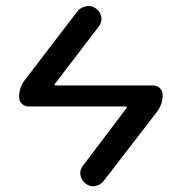

<svg xmlns="http://www.w3.org/2000/svg" viewBox="-20 -611 610 653"><path d="M501 -320.3Q514.6 -320.3 523.9 -311Q533.2 -301.8 533.2 -288.1Q533.2 -255.9 513.7 -230.5L333 3.9Q322.3 18.6 303.7 21.5Q300.8 22.5 296.9 22.5Q283.2 22.5 271.5 13.7Q256.8 2.9 253.9 -14.6Q252.9 -18.6 252.9 -21.5Q252.9 -35.2 261.7 -46.9L410.2 -243.2Q412.1 -245.1 411.1 -247.1Q410.2 -249 407.2 -249H77.1Q63.5 -249 54.2 -258.3Q44.9 -267.6 44.9 -281.2Q44.9 -313.5 64.5 -338.9L243.2 -572.3Q254.9 -586.9 273.4 -589.8Q277.3 -590.8 280.3 -590.8Q294.9 -590.8 306.6 -582Q321.3 -571.3 324.2 -553.7Q325.2 -549.8 325.2 -546.9Q325.2 -533.2 316.4 -521.5L167 -326.2Q165 -324.2 166 -322.3Q167 -320.3 169.9 -320.3Z"/></svg>

Font: Gen Jyuu Gothic Regular
Style: Regular
Weight: 400
Designer: [Source Han Sans]
Ryoko NISHIZUKA  (kana & ideographs); Paul D. Hunt (Latin, Greek & Cyrillic); Wenlong ZHANG  (bopomofo
Version: Version 1.002.20150607